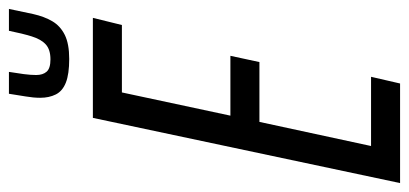

<svg xmlns="http://www.w3.org/2000/svg" viewBox="-264 -653 916 430"><g transform="rotate(-90 194.0 -438.0)"><path d="M-1 0 145 -688H369L353 -623H202L150 -380H284L270 -315H136L82 -65H237L222 0ZM277 -741Q243 -741 224 -748.5Q205 -756 197.5 -771Q190 -786 190 -806Q190 -821 193 -838.5Q196 -856 199 -876H248Q245 -858 243 -842.5Q241 -827 241 -815Q241 -800 248.5 -791.5Q256 -783 276 -783Q298 -783 309.5 -793.5Q321 -804 327.5 -825Q334 -846 340 -876H389Q383 -846 377.5 -821.5Q372 -797 361.5 -779Q351 -761 331 -751Q311 -741 277 -741Z"/></g></svg>

Font: Saira UltraCondensed Medium
Style: Italic
Weight: 500
Width: 1
Italic angle: -12°
Designer: Hector Gatti with collaboration of the Omnibus-Type team
Foundry: Omnibus-Type
Version: Version 1.101